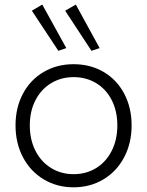

<svg xmlns="http://www.w3.org/2000/svg" viewBox="-20 -799 634 827"><path d="M46.9 -258.8Q46.9 -335.4 78.9 -395.5Q110.8 -455.6 168 -489Q225.1 -522.5 296.9 -522.5Q369.1 -522.5 426 -489.3Q482.9 -456.1 514.9 -395.8Q546.9 -335.4 546.9 -258.8Q546.9 -182.6 514.9 -121.8Q482.9 -61 425.8 -26.6Q368.7 7.8 296.9 7.8Q225.1 7.8 168 -26.6Q110.8 -61 78.9 -121.8Q46.9 -182.6 46.9 -258.8ZM485.4 -258.8Q485.4 -320.3 461.4 -367.4Q437.5 -414.6 394.5 -440.7Q351.6 -466.8 296.9 -466.8Q243.2 -466.8 200.2 -440.7Q157.2 -414.6 132.8 -367.4Q108.4 -320.3 108.4 -258.8Q108.4 -197.3 132.8 -149.4Q157.2 -101.6 200.2 -75.2Q243.2 -48.8 296.9 -48.8Q351.6 -48.8 394.3 -75.2Q437 -101.6 461.2 -149.4Q485.4 -197.3 485.4 -258.8ZM260.7 -752.9 306.6 -779.3 409.2 -591.8 374 -580.1ZM117.2 -752.9 162.1 -779.3 265.6 -591.8 231.4 -580.1Z"/></svg>

Font: Reddit Sans Fudge Light
Style: Regular
Weight: 300
Designer: Stephen Hutchings
Foundry: Reddit
Version: Version 1.013